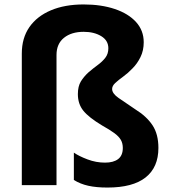

<svg xmlns="http://www.w3.org/2000/svg" viewBox="-20 -832 768 863"><path d="M463 11Q413 11 377 3Q341 -5 312 -23V-146Q335 -130 373.5 -115.5Q412 -101 452 -101Q490 -101 511 -117Q532 -133 532 -167Q532 -188 523 -203.5Q514 -219 493.5 -234Q473 -249 439 -268Q379 -304 354.5 -334.5Q330 -365 330 -409Q330 -444 343.5 -466Q357 -488 378 -507Q399 -525 419.5 -540Q440 -555 453.5 -572.5Q467 -590 467 -615Q467 -650 435 -669.5Q403 -689 356 -689Q301 -689 267.5 -662Q234 -635 234 -585V0H78V-591Q78 -661 112 -710Q146 -759 208.5 -785.5Q271 -812 356 -812Q435 -812 496 -791.5Q557 -771 591.5 -733Q626 -695 626 -642Q626 -605 611.5 -575.5Q597 -546 576 -525Q555 -503 533.5 -487.5Q512 -472 498 -459Q484 -446 484 -432Q484 -412 512.5 -392Q541 -372 589 -340Q639 -309 665.5 -269Q692 -229 692 -167Q692 -80 634.5 -34.5Q577 11 463 11Z"/></svg>

Font: Menbere
Style: Regular
Weight: 400
Designer: Aleme Tadesse
Foundry: Sorkin Type Co
Version: Version 1.000